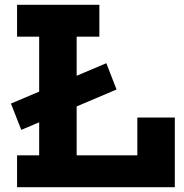

<svg xmlns="http://www.w3.org/2000/svg" viewBox="-20 -779 765 799"><path d="M68.5 -238.5 25.5 -348 422.5 -516 465 -406.5ZM51 -626.5V-759H393.5V-626.5H299V-132.5H608V0H51V-132.5H143V-626.5ZM707.5 -290V0H551.5V-290Z"/></svg>

Font: Hepta Slab ExtraLight
Style: Bold
Weight: 700
Version: Version 1.102